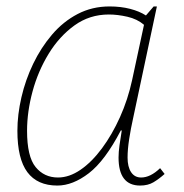

<svg xmlns="http://www.w3.org/2000/svg" viewBox="-20 -566 570 596"><path d="M158 10Q96 10 65 -31.5Q34 -73 34 -160Q34 -210 46.5 -264Q59 -318 83 -368Q107 -418 141.5 -458.5Q176 -499 221 -522.5Q266 -546 320 -546Q355 -546 384 -538.5Q413 -531 433 -518L457 -546H467L393 -198Q386 -167 381 -134.5Q376 -102 376 -77Q376 -48 387 -31.5Q398 -15 418 -15Q447 -15 477 -44L491 -26Q473 -10 456 0Q439 10 415 10Q348 10 348 -77Q348 -94 351 -115.5Q354 -137 358 -161H355Q306 -67 256 -28.5Q206 10 158 10ZM160 -15Q195 -15 230 -39Q265 -63 296.5 -105.5Q328 -148 352.5 -202.5Q377 -257 390 -317L427 -489Q406 -507 375.5 -514Q345 -521 318 -521Q258 -521 211 -487Q164 -453 131 -399Q98 -345 81 -282Q64 -219 64 -160Q64 -80 90.5 -47.5Q117 -15 160 -15Z"/></svg>

Font: Noto Serif Thin
Style: Italic
Weight: 100
Italic angle: -12°
Designer: Monotype Design Team
Foundry: Monotype Imaging Inc.
Version: Version 2.014; ttfautohint (v1.8.4.7-5d5b)